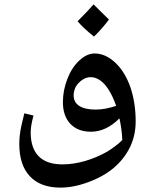

<svg xmlns="http://www.w3.org/2000/svg" viewBox="-20 -601 690 876"><path d="M256 255Q165 255 116.5 203.5Q68 152 68 56Q68 38 70 18Q72 -2 77.5 -27Q83 -52 91 -84L133 -74Q120 -27 120 3Q120 75 156.5 112Q193 149 265 149Q314 149 366.5 134Q419 119 469 91Q488 79 505.5 66Q523 53 538 38Q537 12 533.5 -13Q530 -38 525 -61Q494 -30 461.5 -15Q429 0 395 0Q335 0 301 -36Q267 -72 267 -135Q267 -189 287.5 -241.5Q308 -294 342 -325Q376 -357 412 -357Q461 -357 505.5 -315.5Q550 -274 575 -203Q599 -132 599 -47Q599 17 573 70.5Q547 124 499 165Q467 192 425.5 212Q384 232 340.5 243.5Q297 255 256 255ZM416 -101Q439 -101 462.5 -105.5Q486 -110 510 -118Q495 -161 476 -191Q457 -221 436 -235Q415 -249 394 -249Q373 -249 354.5 -236Q336 -223 325 -204Q316 -185 316 -166Q316 -134 342 -117.5Q368 -101 416 -101ZM409 -434Q360 -473 334 -504Q358 -528 376 -547Q394 -566 407 -581Q420 -568 437.5 -550.5Q455 -533 477 -512Q465 -495 448 -475.5Q431 -456 409 -434Z"/></svg>

Font: Noto Naskh Arabic SemiBold
Style: Regular
Weight: 600
Designer: Monotype Design Team, David Williams, Mohamad Dakak and Nizar Qandah
Foundry: Monotype Imaging Inc.
Version: Version 2.016